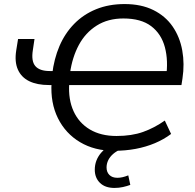

<svg xmlns="http://www.w3.org/2000/svg" viewBox="-20 -734 963 946"><path d="M541 9Q446 9 374.5 -33.5Q303 -76 265.5 -151.5Q228 -227 234 -326L251 -315H221Q163 -315 124 -334Q85 -353 68 -391.5Q51 -430 60 -486L69 -542H150L142 -488Q133 -433 154 -408.5Q175 -384 225 -384H256L237 -367Q246 -444 273 -507Q300 -570 345.5 -616.5Q391 -663 453.5 -688.5Q516 -714 594 -714Q676 -714 735.5 -684.5Q795 -655 830.5 -603.5Q866 -552 878 -485.5Q890 -419 879 -347L874 -315H307L321 -322Q316 -244 342.5 -186Q369 -128 423 -96Q477 -64 554 -64Q629 -64 685 -84Q741 -104 792 -140L823 -74Q787 -47 743 -28.5Q699 -10 648.5 -0.5Q598 9 541 9ZM588 -643Q512 -643 456.5 -608Q401 -573 368.5 -512.5Q336 -452 325 -374L309 -384H822L798 -352Q810 -435 792.5 -501Q775 -567 725 -605Q675 -643 588 -643ZM544 192Q498 192 472.5 167Q447 142 447 102Q447 56 477.5 19.5Q508 -17 554 -36L579 0Q554 10 537.5 24.5Q521 39 513 56Q505 73 505 91Q505 114 519 128Q533 142 558 142Q571 142 584 139Q597 136 612 130L622 177Q606 183 586 187.5Q566 192 544 192Z"/></svg>

Font: Nunito Sans 12pt
Style: Italic
Weight: 400
Italic angle: -9°
Designer: Vernon Adams
Foundry: Vernon Adams
Version: Version 3.101;gftools[0.9.27]